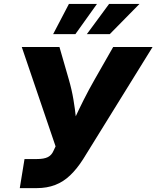

<svg xmlns="http://www.w3.org/2000/svg" viewBox="-20 -970 807 990"><path d="M82 0 106.4 -149.9H168.9Q207 -149.9 226.6 -159.9Q246.1 -169.9 255.4 -191.4L266.6 -215.3L92.3 -727.5H286.6L334.5 -561.5Q350.1 -507.8 358.6 -456.8Q367.2 -405.8 371.8 -360.1Q376.5 -314.5 380.4 -275.9H326.7Q344.7 -314.5 365.5 -359.6Q386.2 -404.8 411.9 -455.8Q437.5 -506.8 468.8 -561.5L563.5 -727.5H766.6L408.7 -149.4Q377 -99.6 342 -66.2Q307.1 -32.7 264.6 -16.4Q222.2 0 168.9 0ZM368.7 -793.9H253.9L335.4 -949.7H480ZM545.9 -793.9H427.7L542.5 -949.7H699.2Z"/></svg>

Font: Inter 20pt ExtraBold
Style: Italic
Weight: 800
Italic angle: -9.3988°
Version: Version 4.001;git-66647c0bb